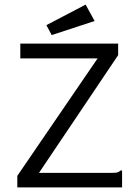

<svg xmlns="http://www.w3.org/2000/svg" viewBox="-20 -812 590 832"><path d="M55 -50 403 -559H68V-623H492V-573L149 -63H465Q482 -63 489 -65Q496 -67 502 -73H509V0H55ZM204 -660 181 -703 351 -792 390 -721Z"/></svg>

Font: Inconsolata SemiExpanded
Style: Regular
Weight: 400
Width: 6
Monospace: yes
Designer: Raph Levien, Cyreal, Brenton Simpson
Foundry: Raph Levien, Cyreal, Google
Version: Version 3.000; ttfautohint (v1.8.2.53-6de2)